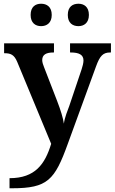

<svg xmlns="http://www.w3.org/2000/svg" viewBox="-20 -768 614 1028"><path d="M400 -628C429 -628 456 -645 456 -688C456 -732 429 -748 400 -748C369 -748 343 -732 343 -688C343 -645 369 -628 400 -628ZM200 -628C230 -628 257 -645 257 -688C257 -732 230 -748 200 -748C170 -748 144 -732 144 -688C144 -645 170 -628 200 -628ZM31 240H45C235 240 273 196 343 2L494 -412C515 -470 532 -487 570 -487H574V-536H355V-487H359C403 -487 427 -475 427 -444C427 -432 422 -411 417 -397L351 -201C343 -180 326 -138 322 -106C318 -135 305 -178 286 -227L216 -408C211 -420 206 -435 206 -446C206 -476 228 -487 266 -487H269V-536H2V-483H5C37 -483 56 -475 72 -437L254 2C221 110 169 186 31 186Z"/></svg>

Font: Noto Serif Semi
Style: Regular
Weight: 600
Designer: Monotype Design Team
Foundry: Monotype Imaging Inc.
Version: Version 1.002